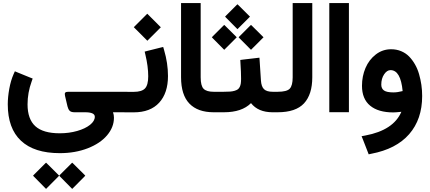

<svg xmlns="http://www.w3.org/2000/svg" viewBox="-20 -718 2749 1228"><path d="M364.7 399 435.3 328.5 441.8 322.4 448.4 328.5 519.4 399 525.4 405.5 519.4 412.1 448.4 483.6 441.8 490.2 435.3 483.6 364.7 412.1 358.7 405.5ZM197.5 399 268 328.5 274.6 322.4 281.1 328.5 352.1 399 358.2 405.5 352.1 412.1 281.1 483.6 274.6 490.2 268 483.6 197.5 412.1 191.4 405.5ZM182.4 -197Q156.2 -124.9 156.2 -50.4Q156.2 43.8 206 89.2Q255.9 134.5 362.2 134.5Q421.7 134.5 473.6 119.6Q525.4 104.8 555.9 80.4Q586.4 55.9 586.4 28.7Q586.4 0 523.9 0H456.9Q434.8 0 425.4 -9.6Q416.1 -19.1 411.6 -37.8L396 -104.3Q392.4 -119.4 397 -125.2Q401.5 -131 416.1 -131H718.4V-110.8V-20.2V0H702.8Q708.8 17.1 708.8 34.8Q708.8 95.7 664.7 147.6Q620.7 199.5 540.8 230.5Q461 261.5 362.7 261.5Q199 261.5 114.4 182.4Q29.7 103.3 29.7 -50.9Q29.7 -96.7 39.3 -149.9Q48.9 -203 67 -243.8L75.1 -262L93.2 -254.4L170.8 -222.7L188.9 -215.6ZM701.8 0V-131H795V0Z M842.3 -550.6 915.4 -623.7 921.9 -630.2 928.5 -623.7 1002 -550.1 1008.6 -543.6 1002 -537 929 -464 922.4 -457.4 915.9 -464 842.3 -537.5 835.8 -544.1ZM1029.2 -399Q1054.4 -313.9 1054.4 -231.7Q1054.4 -122.9 998 -61.2Q941.6 0.5 835.3 0.5H775.8V-19.6V-110.3V-130.5H835.3Q886.1 -130.5 907.1 -152.1Q928 -173.8 928 -230.2Q928 -292.7 909.8 -368.8L905.3 -387.9L924.4 -392.9L1005 -413.1L1023.7 -417.6Z M1346.6 0Q1244.8 0 1191.4 -55.4Q1138 -110.8 1138 -224.2V-678.1V-698.2H1158.2H1243.3H1263.5V-678.1V-223.7Q1263.5 -168.8 1282.4 -149.9Q1301.3 -131 1346.6 -131H1358.7V-110.8V-20.2V0Z M1425.7 -618.1 1492.2 -684.6 1498.7 -690.7 1505.3 -684.6 1572.3 -618.1 1578.8 -611.6 1572.3 -605 1505.3 -538 1498.7 -531.5 1492.2 -538 1425.7 -605 1419.6 -611.6ZM1512.3 -486.1 1578.8 -552.6 1585.4 -558.7 1591.9 -552.6 1658.9 -486.1 1665.5 -479.6 1658.9 -473 1591.9 -406 1585.4 -399.5 1578.8 -406 1512.3 -473 1506.3 -479.6ZM1341.1 -486.1 1407.6 -552.6 1414.1 -558.7 1420.7 -552.6 1487.7 -486.1 1494.2 -479.6 1487.7 -473 1420.7 -406 1414.1 -399.5 1407.6 -406 1341.1 -473 1335 -479.6ZM1723.4 0Q1631.2 0 1585.4 -58.4Q1527 0 1412.6 0H1340.1V-20.2V-110.8V-131H1410.1Q1434.8 -131 1451.4 -132.2Q1468 -133.5 1481.1 -137.5Q1494.2 -141.6 1501.5 -147.1Q1508.8 -152.6 1513.6 -162.7Q1518.4 -172.8 1520.2 -184.9Q1521.9 -197 1521.9 -215.1Q1521.9 -255.9 1517.9 -315.4L1516.9 -334.5L1535.5 -337L1618.1 -346.6L1639.3 -349.1L1640.8 -328L1648.9 -203.5Q1651.4 -164.2 1668.5 -147.6Q1685.6 -131 1724.4 -131H1735V-110.8V-20.2V0Z M1715.9 -20.2V-110.8V-131H1756.2Q1814.6 -131 1833.2 -150.9Q1851.9 -170.8 1851.9 -223.2V-678.1V-698.2H1872H1957.2H1977.3V-678.1V-223.7Q1977.3 -113.9 1924.4 -56.9Q1871.5 0 1755.7 0H1715.9Z M2106.3 -698.2H2191.4H2211.6V-678.1V-20.7V-0.5H2191.4H2106.3H2086.1V-20.7V-678.1V-698.2Z M2547.1 -3Q2510.8 1 2496.2 1Q2399.5 1 2347.4 -42.1Q2295.2 -85.1 2295.2 -169.3Q2295.2 -230.2 2317.6 -283.1Q2340.1 -336 2383.4 -369.5Q2426.7 -403 2481.6 -403Q2516.4 -403 2545.8 -390.7Q2575.3 -378.3 2596.5 -356.7Q2617.6 -335 2634 -306.5Q2650.4 -278.1 2660.2 -244.1Q2670 -210.1 2675.1 -175.1Q2680.1 -140.1 2680.1 -103.8Q2680.1 44.8 2597 140.1Q2513.9 235.3 2354.2 265.5L2338 269L2332 253.4L2301.8 175.8L2292.7 153.1L2316.9 148.6Q2496.7 114.9 2547.1 -3ZM2555.2 -135.5Q2542.6 -269.5 2477.6 -269.5Q2454.9 -269.5 2436.8 -242.6Q2418.6 -215.6 2418.6 -176.8Q2418.6 -151.6 2436 -139.3Q2453.4 -127 2496.7 -127Q2522.4 -127 2555.2 -135.5Z"/></svg>

Font: Vazir FD
Style: Bold
Weight: 700
Foundry: DejaVu fonts team - Redesigned by Saber Rastikerdar
Version: Version 21.10;October 20, 2019;FontCreator 12.0.0.2547 64-bi